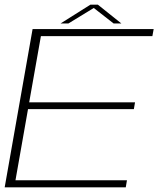

<svg xmlns="http://www.w3.org/2000/svg" viewBox="-21 -799 690 819"><path d="M-1 0 118 -675H634.5L629 -645H153.5L103.5 -362.5H555L550 -333.5H98.5L45 -30H520.5L515.5 0ZM237.5 -699 364.5 -779H396.5L496.5 -699H463.5L379 -765L271 -699Z"/></svg>

Font: Anybody ExtraExpanded ExtraLight
Style: Italic
Weight: 200
Width: 8
Italic angle: -10°
Designer: Tyler Finck
Foundry: Etcetera Type Company
Version: Version 1.010; ttfautohint (v1.8.3) -l 8 -r 50 -G 200 -x 14 